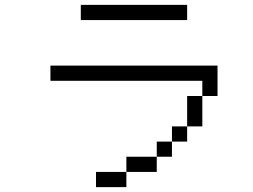

<svg xmlns="http://www.w3.org/2000/svg" viewBox="-20 -770 1040 790"><path d="M750 -687.5V-750H312.5V-687.5ZM500 -62.5H375V0H500ZM500 -62.5H625V-125H500ZM625 -125H687.5V-187.5H625ZM687.5 -187.5H750V-250H687.5ZM750 -250H812.5Q812.5 -250 812.5 -375H750Q750 -375 750 -250ZM812.5 -375H875Q875 -375 875 -500H187.5V-437.5H812.5Z"/></svg>

Font: BFUnifontExMono
Style: Regular
Weight: 500
Version: Version 15.0.06